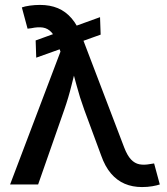

<svg xmlns="http://www.w3.org/2000/svg" viewBox="-20 -758 687 789"><path d="M128.9 -521 126.5 -591.8 391.1 -687.5 393.6 -615.7ZM21.5 0 228.5 -545.9 217.8 -576.2Q206.1 -609.9 191.2 -625.7Q176.3 -641.6 156.2 -644.8Q136.2 -647.9 108.9 -642.1L93.3 -640.1L69.8 -727.5Q81.5 -731.9 102.3 -734.9Q123 -737.8 144.5 -737.8Q185.5 -737.8 217.8 -724.4Q250 -710.9 274.7 -682.1Q299.3 -653.3 316.4 -607.9L490.2 -152.3Q502.9 -119.1 518.3 -102.8Q533.7 -86.4 553.2 -82.8Q572.8 -79.1 597.7 -84L613.3 -86.4L636.7 0Q625.5 3.9 606 7.3Q586.4 10.7 563.5 10.7Q524.4 10.7 492.4 -2.9Q460.4 -16.6 436 -45.2Q411.6 -73.7 395.5 -119.6L326.2 -307.1Q307.6 -358.4 294.7 -407.2Q281.7 -456.1 267.6 -506.8H299.8Q286.1 -457.5 273.9 -407.5Q261.7 -357.4 244.1 -307.1L136.7 0Z"/></svg>

Font: Inter 16pt Medium
Style: Regular
Weight: 500
Version: Version 4.001;git-66647c0bb